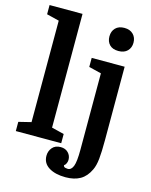

<svg xmlns="http://www.w3.org/2000/svg" viewBox="-139 -869 905 1148"><g transform="rotate(15 313.0 -295.0)"><path d="M99 -76V-704L22 -723V-780H226V-76L303 -57V0H22V-57ZM551 -540V-85Q551 -11 546.5 31.5Q542 74 529 101Q507 148 470.5 169Q434 190 380 190Q316 190 276.5 165.5Q237 141 237 95Q237 66 255 44.5Q273 23 307 23Q336 23 353.5 41Q371 59 371 85Q371 95 366.5 106Q362 117 353 123Q355 134 365.5 136Q376 138 380 138Q402 138 413 110Q424 82 424 9V-465L347 -484V-540ZM416 -692Q416 -724 435.5 -744Q455 -764 490 -764Q525 -764 545 -744Q565 -724 565 -692Q565 -661 545.5 -641Q526 -621 490 -621Q454 -621 435 -640.5Q416 -660 416 -692Z"/></g></svg>

Font: Domine
Style: Bold
Weight: 700
Designer: Pablo Impallari, Rodrigo Fuenzalida, Brenda Gallo
Foundry: Pablo Impallari, Rodrigo Fuenzalida, Brenda Gallo
Version: Version 2.000